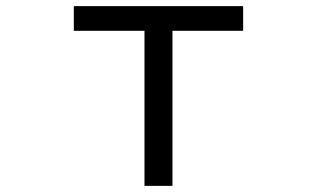

<svg xmlns="http://www.w3.org/2000/svg" viewBox="-20 -585 1040 630"><path d="M222.2 -564.9H777.8V-483.9H545.9V24.9H454.1V-483.9H222.2Z"/></svg>

Font: BIZ UDGothic
Style: Regular
Weight: 400
Monospace: yes
Designer: TypeBank Co., Ltd.
Foundry: Morisawa Inc.
Version: Version 1.05